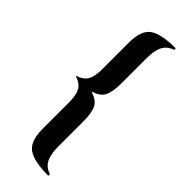

<svg xmlns="http://www.w3.org/2000/svg" viewBox="-309 -746 1027 1027"><g transform="rotate(45 204.0 -233.0)"><path d="M127 93V-106Q127 -162 111.5 -190Q96 -218 51 -233Q96 -248 111.5 -276Q127 -304 127 -360V-559Q127 -653 172.5 -684Q218 -715 326 -715V-703Q286 -690 269.5 -657.5Q253 -625 253 -565V-377Q253 -313 237 -280.5Q221 -248 172 -234V-232Q221 -218 237 -185.5Q253 -153 253 -89V99Q253 159 269.5 191.5Q286 224 326 237V249Q219 249 173 218Q127 187 127 93Z"/></g></svg>

Font: Justus
Style: Bold
Weight: 700
Version: Version 001.001